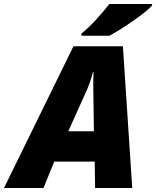

<svg xmlns="http://www.w3.org/2000/svg" viewBox="-76 -947 786 967"><path d="M294 -714H543L590 0H403L401 -133H197L143 0H-56ZM397 -286 394 -491Q393 -525 395 -583H392Q379 -534 362 -495L268 -286ZM334 -778Q367 -804 405 -845Q443 -886 475 -927H690V-920Q670 -895 598 -844.5Q526 -794 475 -767H334Z"/></svg>

Font: Noto Sans Display Black
Style: Italic
Weight: 900
Italic angle: -12°
Designer: Monotype Design team
Foundry: Monotype Imaging Inc.
Version: Version 1.000